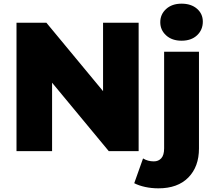

<svg xmlns="http://www.w3.org/2000/svg" viewBox="-20 -824 1166 1047"><path d="M70 0V-700H233L619 -234H542V-700H736V0H573L187 -466H264V0ZM844 203Q806 203 771.5 195.5Q737 188 712 175L760 40Q786 56 819 56Q844 56 859.5 39Q875 22 875 -15V-542H1065V-14Q1065 85 1007 144Q949 203 844 203ZM970 -602Q918 -602 886 -631Q854 -660 854 -703Q854 -746 886 -775Q918 -804 970 -804Q1022 -804 1054 -776.5Q1086 -749 1086 -706Q1086 -661 1054.5 -631.5Q1023 -602 970 -602Z"/></svg>

Font: MOST Montserrat ExtraBold
Style: Regular
Weight: 800
Designer: Julieta Ulanovsky
Foundry: Julieta Ulanovsky
Version: Version 8.000;March 11, 2024;FontCreator 15.0.0.2926 64-bit